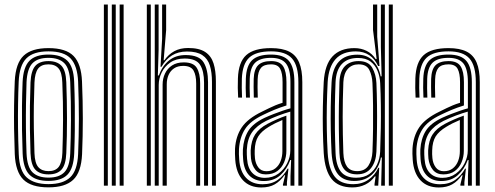

<svg xmlns="http://www.w3.org/2000/svg" viewBox="-20 -820 2188 848"><path d="M194 7.5Q117.8 7.5 83.1 -27Q48.5 -61.5 45.2 -139.5Q43 -197.8 42.2 -250.8Q41.5 -303.8 42.2 -355.5Q43 -407.2 45.2 -461.2Q49 -540.8 84.4 -574.1Q119.8 -607.5 194 -607.5Q270.8 -607.5 304.9 -572.8Q339 -538 342.2 -460.2Q345.8 -372.8 345.8 -296Q345.8 -219.2 342.5 -139Q338.8 -59 303.2 -25.8Q267.8 7.5 194 7.5ZM194 -6.8Q258.5 -6.8 290.1 -36.8Q321.8 -66.8 325 -139.5Q328.2 -219.5 328.4 -294.6Q328.5 -369.8 325 -459.5Q322 -529 292.5 -561.1Q263 -593.2 194 -593.2Q127.2 -593.2 96.4 -562.1Q65.5 -531 62.5 -458.5Q60.5 -410.8 59.8 -360.4Q59 -310 59.6 -255.2Q60.2 -200.5 62.8 -139.2Q65.8 -65 98.5 -35.9Q131.2 -6.8 194 -6.8ZM194 -21Q137 -21 109.9 -48.6Q82.8 -76.2 80 -142.2Q78 -192.5 77.2 -245.5Q76.5 -298.5 77.1 -352.1Q77.8 -405.8 79.8 -457.8Q82.8 -523.2 109.6 -551.1Q136.5 -579 194 -579Q248.8 -579 276.8 -552.5Q304.8 -526 307.5 -460.2Q309.8 -403.5 310.4 -350.6Q311 -297.8 310.4 -246.2Q309.8 -194.8 307.8 -142.5Q305 -76.2 277.9 -48.6Q250.8 -21 194 -21ZM194 -35.5Q241.8 -35.5 264.8 -59.9Q287.8 -84.2 290.2 -143Q293 -210.2 293.4 -289.9Q293.8 -369.5 290.2 -457Q287.8 -516.8 264.4 -540.6Q241 -564.5 194 -564.5Q146 -564.5 123 -540.2Q100 -516 97.2 -457.2Q95.5 -412.2 94.8 -361.8Q94 -311.2 94.5 -256.4Q95 -201.5 97.2 -142.5Q99.8 -82.5 123.6 -59Q147.5 -35.5 194 -35.5ZM194 -49.8Q156.2 -49.8 136.5 -70.2Q116.8 -90.8 114.8 -143.2Q112.8 -197.5 112.1 -249.1Q111.5 -300.8 112.1 -352.1Q112.8 -403.5 114.8 -456.2Q117 -507 135.6 -528.6Q154.2 -550.2 194 -550.2Q231.5 -550.2 251.1 -529.9Q270.8 -509.5 272.8 -456.8Q275.8 -376.2 275.9 -297.2Q276 -218.2 272.8 -143.8Q270.8 -92.5 251.9 -71.1Q233 -49.8 194 -49.8ZM194 -64.2Q225.2 -64.2 239.5 -83.2Q253.8 -102.2 255.5 -144.8Q258 -214.8 258.4 -291.1Q258.8 -367.5 255.2 -456Q253.8 -499.5 238.8 -517.6Q223.8 -535.8 194 -535.8Q162.5 -535.8 148.2 -516.8Q134 -497.8 132.2 -455.5Q130.2 -404 129.5 -354.5Q128.8 -305 129.5 -253.5Q130.2 -202 132.2 -143.8Q133.8 -99.5 149.2 -81.9Q164.8 -64.2 194 -64.2Z M508.5 0V-800H526V0ZM438.8 0V-800H456.2V0ZM473.8 0V-800H491.2V0Z M916.2 0V-458Q916.2 -500.5 906.9 -530.6Q897.5 -560.8 873.5 -576.6Q849.5 -592.5 806 -592.5Q767 -592.5 739.4 -575.1Q711.8 -557.8 693.2 -525H689L696 -648.8V-800H713.8V-687L702.8 -553.8H706Q724 -579.8 749.8 -593.9Q775.5 -608 811 -608Q859.5 -608 886.1 -590.5Q912.8 -573 923.1 -540.2Q933.5 -507.5 933.5 -461V0ZM628.5 0V-800H646V0ZM698.2 0V-446.5Q698.2 -473 708.8 -495.2Q719.2 -517.5 740 -531Q760.8 -544.5 791.5 -544.5Q834.5 -544.5 849.2 -520.1Q864 -495.8 864 -451.8V0H846.5V-450.8Q846.5 -487.5 834.9 -508.2Q823.2 -529 789 -529Q765 -529 748.9 -518.2Q732.8 -507.5 724.6 -489.1Q716.5 -470.8 716.5 -447.8V0ZM663.5 0V-800H680.5V-599.8L677.2 -486.8H681.5Q697 -529.5 727 -553.4Q757 -577.2 801.2 -576.8Q859.8 -576.5 879.2 -544.6Q898.8 -512.8 898.8 -457V0H881.2V-455Q881.2 -506.2 863.5 -533.9Q845.8 -561.5 795.2 -561.5Q757.5 -561.5 732.1 -543.9Q706.8 -526.2 693.9 -499.5Q681 -472.8 681 -445V0Z M1297.8 0V-457Q1297.8 -530 1269.8 -561.6Q1241.8 -593.2 1177.2 -593.2Q1110.5 -593.2 1080.6 -565.4Q1050.8 -537.5 1048.2 -473Q1047.5 -454 1047.8 -432Q1048 -410 1049 -388.8H1031.8Q1030.5 -411 1030.2 -431.8Q1030 -452.5 1030.8 -473.8Q1033.2 -545.5 1067.5 -576.5Q1101.8 -607.5 1177.2 -607.5Q1226.5 -607.5 1256.9 -592.2Q1287.2 -577 1301.2 -544Q1315.2 -511 1315.2 -457V0ZM1150 -34.5Q1184.2 -34.5 1209.4 -52.9Q1234.5 -71.2 1248.4 -99.2Q1262.2 -127.2 1262.2 -155.2V-327Q1238.8 -320.5 1210.2 -309.8Q1181.8 -299 1155.5 -286.2Q1113.8 -265.2 1093 -235.6Q1072.2 -206 1070 -157Q1069.5 -146.8 1070.1 -137.4Q1070.8 -128 1071.2 -118.5Q1074 -77.2 1094.8 -55.9Q1115.5 -34.5 1150 -34.5ZM1154 -49.8Q1124.5 -49.8 1108.4 -69.6Q1092.2 -89.5 1088.5 -119.8Q1087.8 -130 1087.4 -139.4Q1087 -148.8 1087.2 -155.8Q1089.5 -199.5 1107 -226.4Q1124.5 -253.2 1161.5 -273Q1179.2 -282.5 1201.4 -292.2Q1223.5 -302 1244.8 -309.2V-153.5Q1244.8 -127.2 1234.9 -103.4Q1225 -79.5 1204.9 -64.6Q1184.8 -49.8 1154 -49.8ZM1156.5 -63.8Q1180.5 -63.8 1196.2 -76.4Q1212 -89 1219.6 -109.1Q1227.2 -129.2 1227.2 -152.2V-290Q1210.5 -283 1195.6 -275.6Q1180.8 -268.2 1167.2 -259.8Q1135 -240.5 1120.5 -217.5Q1106 -194.5 1105 -155.8Q1104.8 -147.8 1104.9 -139.1Q1105 -130.5 1106 -121.5Q1108.2 -97.8 1120.8 -80.8Q1133.2 -63.8 1156.5 -63.8ZM1134.2 8Q1083 8 1053.1 -23.9Q1023.2 -55.8 1019 -114.2Q1018 -127.8 1017.8 -141.1Q1017.5 -154.5 1018 -163.2Q1021.5 -218.5 1047.9 -257.5Q1074.2 -296.5 1137 -326.8Q1154.8 -335.5 1168.8 -342.4Q1182.8 -349.2 1196.8 -355Q1210.8 -360.8 1228 -366V-457.2Q1228 -496 1217.5 -515.9Q1207 -535.8 1177.2 -535.8Q1145.8 -535.8 1132.5 -520Q1119.2 -504.2 1118 -470Q1117.5 -456.8 1117.5 -435.9Q1117.5 -415 1118.5 -388.8H1101Q1100 -417 1100.1 -436.4Q1100.2 -455.8 1100.5 -471.5Q1102 -514.5 1120.5 -532.4Q1139 -550.2 1177.2 -550.2Q1216 -550.2 1230.6 -527.1Q1245.2 -504 1245.2 -457.2V-354.2Q1216 -345.2 1191.4 -334.9Q1166.8 -324.5 1143 -313Q1085.2 -285.8 1062 -249.4Q1038.8 -213 1035.5 -161.8Q1035 -151 1035.2 -139.6Q1035.5 -128.2 1036.5 -115.8Q1040.2 -62.5 1067 -34.4Q1093.8 -6.2 1139.5 -6.2Q1180 -6.2 1207.2 -25.8Q1234.5 -45.2 1250.2 -75H1254L1247.2 -14.5V0H1229.8L1229.5 -4.2L1239.5 -46.2H1236.2Q1218 -20 1193.9 -6Q1169.8 8 1134.2 8ZM1263 0V-42L1265.8 -113.2H1262Q1247.5 -73 1218.5 -46.6Q1189.5 -20.2 1144.2 -20.5Q1105 -20.5 1081.1 -45Q1057.2 -69.5 1053.8 -117Q1053 -129 1052.6 -139.8Q1052.2 -150.5 1052.8 -160.2Q1055.8 -207.8 1076.5 -241.5Q1097.2 -275.2 1149.2 -299.8Q1168.8 -308.8 1189.1 -316.6Q1209.5 -324.5 1228.5 -331Q1247.5 -337.5 1262.8 -341.5V-457Q1262.8 -514.8 1243 -539.6Q1223.2 -564.5 1177.2 -564.5Q1128.8 -564.5 1106.8 -543Q1084.8 -521.5 1083 -472Q1082.5 -453 1082.6 -431.4Q1082.8 -409.8 1083.8 -388.8H1066.5Q1065.2 -410.8 1065.1 -432.5Q1065 -454.2 1065.8 -472.5Q1067.8 -529.5 1093.6 -554.2Q1119.5 -579 1177.2 -579Q1232.5 -579 1256.4 -550.6Q1280.2 -522.2 1280.2 -457V0Z M1714.8 0H1697.2V-800H1714.8ZM1679.8 0H1663.5L1666.5 -124.2L1662.5 -124.5Q1654 -78.5 1623.5 -49.6Q1593 -20.8 1544.8 -20.8Q1497 -20.8 1472.9 -50.2Q1448.8 -79.8 1444.5 -144Q1442 -193.2 1441 -243.9Q1440 -294.5 1440.8 -347.5Q1441.5 -400.5 1444.5 -457.2Q1448 -516.5 1476.4 -547.5Q1504.8 -578.5 1558.2 -578.5Q1602 -578.5 1628 -550.8Q1654 -523 1661.2 -483H1665.5L1662.2 -612V-800H1679.8ZM1553 -35Q1588 -35 1610.9 -51.2Q1633.8 -67.5 1645.6 -93.6Q1657.5 -119.8 1659 -149.8Q1661 -203.2 1661.9 -254.9Q1662.8 -306.5 1662.1 -356.2Q1661.5 -406 1659.2 -452.8Q1657.8 -481.5 1647.6 -506.9Q1637.5 -532.2 1616.6 -548.1Q1595.8 -564 1561 -564Q1515 -564 1489.8 -537.2Q1464.5 -510.5 1462 -457.2Q1459.8 -401.2 1459.1 -351.1Q1458.5 -301 1459.1 -250.8Q1459.8 -200.5 1462 -144.2Q1464.2 -89.5 1485.4 -62.2Q1506.5 -35 1553 -35ZM1557.2 -50Q1518.2 -50 1499.6 -73.2Q1481 -96.5 1479.2 -144.2Q1477.2 -198.5 1476.6 -250.8Q1476 -303 1476.8 -354.4Q1477.5 -405.8 1479.2 -457Q1481 -504.8 1503.2 -527.5Q1525.5 -550.2 1563.5 -550.2Q1607.2 -550.2 1624 -520.9Q1640.8 -491.5 1642.5 -453.2Q1644.5 -404.5 1645.1 -354.8Q1645.8 -305 1645.1 -253.9Q1644.5 -202.8 1642.5 -150Q1640.5 -106 1619.1 -78Q1597.8 -50 1557.2 -50ZM1557.5 -64.2Q1591.5 -64.2 1607.4 -88.8Q1623.2 -113.2 1625 -150Q1627 -200.5 1627.6 -252Q1628.2 -303.5 1627.6 -354.2Q1627 -405 1625 -453.2Q1623.5 -486.8 1611.1 -511.2Q1598.8 -535.8 1563.8 -535.8Q1534 -535.8 1516.1 -515.6Q1498.2 -495.5 1496.5 -457.2Q1493.5 -378.8 1493.5 -303.6Q1493.5 -228.5 1496.5 -144.2Q1498.2 -104.2 1512.6 -84.2Q1527 -64.2 1557.5 -64.2ZM1536.5 7.8Q1475.2 7.8 1445.1 -29Q1415 -65.8 1409.8 -144Q1407 -193.8 1406 -244.8Q1405 -295.8 1406 -348.8Q1407 -401.8 1409.8 -457.5Q1414.5 -534.8 1448.8 -571.1Q1483 -607.5 1545.2 -607.5Q1575 -607.5 1599.5 -595.2Q1624 -583 1639.2 -559.2H1643.5L1627.5 -687.8V-800H1646V-657.8L1656.2 -528.5H1649.8Q1636.2 -559.2 1611.2 -576.1Q1586.2 -593 1551.5 -593Q1492.8 -593 1462 -558.6Q1431.2 -524.2 1427.2 -457.8Q1424.5 -404.2 1423.5 -352.6Q1422.5 -301 1423.4 -249.4Q1424.2 -197.8 1427.2 -144.5Q1431.5 -75.2 1457.6 -40.9Q1483.8 -6.5 1540.2 -6.5Q1578.8 -6.5 1607.6 -26.6Q1636.5 -46.8 1650.8 -78.8H1654.8L1650.5 0H1634.2V-7.2L1639 -41H1635.5Q1619.5 -18 1593.9 -5.1Q1568.2 7.8 1536.5 7.8Z M2081.5 0V-457Q2081.5 -530 2053.5 -561.6Q2025.5 -593.2 1961 -593.2Q1894.2 -593.2 1864.4 -565.4Q1834.5 -537.5 1832 -473Q1831.2 -454 1831.5 -432Q1831.8 -410 1832.8 -388.8H1815.5Q1814.2 -411 1814 -431.8Q1813.8 -452.5 1814.5 -473.8Q1817 -545.5 1851.2 -576.5Q1885.5 -607.5 1961 -607.5Q2010.2 -607.5 2040.6 -592.2Q2071 -577 2085 -544Q2099 -511 2099 -457V0ZM1933.8 -34.5Q1968 -34.5 1993.1 -52.9Q2018.2 -71.2 2032.1 -99.2Q2046 -127.2 2046 -155.2V-327Q2022.5 -320.5 1994 -309.8Q1965.5 -299 1939.2 -286.2Q1897.5 -265.2 1876.8 -235.6Q1856 -206 1853.8 -157Q1853.2 -146.8 1853.9 -137.4Q1854.5 -128 1855 -118.5Q1857.8 -77.2 1878.5 -55.9Q1899.2 -34.5 1933.8 -34.5ZM1937.8 -49.8Q1908.2 -49.8 1892.1 -69.6Q1876 -89.5 1872.2 -119.8Q1871.5 -130 1871.1 -139.4Q1870.8 -148.8 1871 -155.8Q1873.2 -199.5 1890.8 -226.4Q1908.2 -253.2 1945.2 -273Q1963 -282.5 1985.1 -292.2Q2007.2 -302 2028.5 -309.2V-153.5Q2028.5 -127.2 2018.6 -103.4Q2008.8 -79.5 1988.6 -64.6Q1968.5 -49.8 1937.8 -49.8ZM1940.2 -63.8Q1964.2 -63.8 1980 -76.4Q1995.8 -89 2003.4 -109.1Q2011 -129.2 2011 -152.2V-290Q1994.2 -283 1979.4 -275.6Q1964.5 -268.2 1951 -259.8Q1918.8 -240.5 1904.2 -217.5Q1889.8 -194.5 1888.8 -155.8Q1888.5 -147.8 1888.6 -139.1Q1888.8 -130.5 1889.8 -121.5Q1892 -97.8 1904.5 -80.8Q1917 -63.8 1940.2 -63.8ZM1918 8Q1866.8 8 1836.9 -23.9Q1807 -55.8 1802.8 -114.2Q1801.8 -127.8 1801.5 -141.1Q1801.2 -154.5 1801.8 -163.2Q1805.2 -218.5 1831.6 -257.5Q1858 -296.5 1920.8 -326.8Q1938.5 -335.5 1952.5 -342.4Q1966.5 -349.2 1980.5 -355Q1994.5 -360.8 2011.8 -366V-457.2Q2011.8 -496 2001.2 -515.9Q1990.8 -535.8 1961 -535.8Q1929.5 -535.8 1916.2 -520Q1903 -504.2 1901.8 -470Q1901.2 -456.8 1901.2 -435.9Q1901.2 -415 1902.2 -388.8H1884.8Q1883.8 -417 1883.9 -436.4Q1884 -455.8 1884.2 -471.5Q1885.8 -514.5 1904.2 -532.4Q1922.8 -550.2 1961 -550.2Q1999.8 -550.2 2014.4 -527.1Q2029 -504 2029 -457.2V-354.2Q1999.8 -345.2 1975.1 -334.9Q1950.5 -324.5 1926.8 -313Q1869 -285.8 1845.8 -249.4Q1822.5 -213 1819.2 -161.8Q1818.8 -151 1819 -139.6Q1819.2 -128.2 1820.2 -115.8Q1824 -62.5 1850.8 -34.4Q1877.5 -6.2 1923.2 -6.2Q1963.8 -6.2 1991 -25.8Q2018.2 -45.2 2034 -75H2037.8L2031 -14.5V0H2013.5L2013.2 -4.2L2023.2 -46.2H2020Q2001.8 -20 1977.6 -6Q1953.5 8 1918 8ZM2046.8 0V-42L2049.5 -113.2H2045.8Q2031.2 -73 2002.2 -46.6Q1973.2 -20.2 1928 -20.5Q1888.8 -20.5 1864.9 -45Q1841 -69.5 1837.5 -117Q1836.8 -129 1836.4 -139.8Q1836 -150.5 1836.5 -160.2Q1839.5 -207.8 1860.2 -241.5Q1881 -275.2 1933 -299.8Q1952.5 -308.8 1972.9 -316.6Q1993.2 -324.5 2012.2 -331Q2031.2 -337.5 2046.5 -341.5V-457Q2046.5 -514.8 2026.8 -539.6Q2007 -564.5 1961 -564.5Q1912.5 -564.5 1890.5 -543Q1868.5 -521.5 1866.8 -472Q1866.2 -453 1866.4 -431.4Q1866.5 -409.8 1867.5 -388.8H1850.2Q1849 -410.8 1848.9 -432.5Q1848.8 -454.2 1849.5 -472.5Q1851.5 -529.5 1877.4 -554.2Q1903.2 -579 1961 -579Q2016.2 -579 2040.1 -550.6Q2064 -522.2 2064 -457V0Z"/></svg>

Font: Big Shoulders Inline Display Thin SemiBold
Style: Regular
Weight: 600
Version: Version 2.002